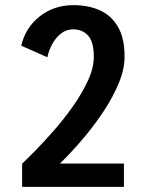

<svg xmlns="http://www.w3.org/2000/svg" viewBox="-20 -726 590 746"><path d="M66 0V-90Q84 -107 117.2 -140.8Q150.5 -174.5 189.5 -219Q228.5 -263.5 263.8 -313.5Q299 -363.5 321.8 -413Q344.5 -462.5 344.5 -505.5Q344.5 -563 322.5 -587.5Q300.5 -612 264 -612Q237.5 -612 217 -595.8Q196.5 -579.5 183 -554.8Q169.5 -530 164 -503.5L62.5 -548.5Q79 -619 134.5 -662.5Q190 -706 265.5 -706Q323 -706 367.8 -686Q412.5 -666 438.2 -622Q464 -578 464 -506.5Q464 -457.5 441.8 -403.8Q419.5 -350 385.8 -298.5Q352 -247 316 -203.2Q280 -159.5 251.5 -129.8Q223 -100 212.5 -90.5H461.5V0Z"/></svg>

Font: Trispace SemiCondensed Medium
Style: Regular
Weight: 500
Width: 4
Designer: Tyler Finck
Foundry: Etcetera Type Company
Version: Version 1.210; ttfautohint (v1.8.3)